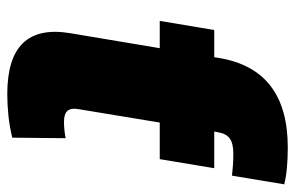

<svg xmlns="http://www.w3.org/2000/svg" viewBox="-156 -616 779 506"><g transform="rotate(90 233.0 -363.5)"><path d="M228 6.3Q133.8 6.3 94 -35.2Q54.2 -76.7 67.9 -159.2L121.1 -476.6H316.9L268.1 -181.2Q264.6 -161.6 272.7 -152.3Q280.8 -143.1 302.2 -143.1Q312 -143.1 325.2 -144.5Q338.4 -146 344.7 -147.5L343.3 -6.8Q313 0.5 284.4 3.4Q255.9 6.3 228 6.3ZM35.6 -395.5 59.6 -539.1H423.8L399.9 -395.5ZM113.3 -430.7 131.3 -539.1 133.3 -551.8Q148.4 -642.6 207.3 -687.7Q266.1 -732.9 369.1 -732.9Q397.5 -732.9 422.1 -730.7Q446.8 -728.5 466.3 -723.6L443.4 -585.9Q430.7 -587.4 416 -588.4Q401.4 -589.4 385.3 -589.4Q358.9 -589.4 345.9 -580.3Q333 -571.3 329.1 -549.3L327.1 -539.1L309.1 -430.7Z"/></g></svg>

Font: Inter 18pt Black
Style: Italic
Weight: 900
Italic angle: -9.3988°
Designer: Rasmus Andersson
Foundry: rsms
Version: Version 4.001;git-66647c0bb